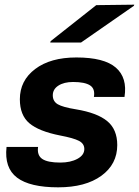

<svg xmlns="http://www.w3.org/2000/svg" viewBox="-20 -788 595 822"><path d="M307 -542Q426 -542 476 -498.5Q526 -455 513 -373H382Q388 -408 365.5 -422.5Q343 -437 293 -437Q254 -437 230 -421.5Q206 -406 206 -380Q206 -354 227.5 -341.5Q249 -329 305 -320Q396 -305 439 -269.5Q482 -234 482 -167Q482 -85 414 -35.5Q346 14 229 14Q108 14 53 -27.5Q-2 -69 8 -159H143Q138 -123 161 -107.5Q184 -92 238 -92Q282 -92 311.5 -108Q341 -124 341 -150Q341 -173 318 -185Q295 -197 237 -208Q146 -226 105.5 -260.5Q65 -295 65 -363Q65 -443 130.5 -492.5Q196 -542 307 -542ZM195 -606 197 -612 392 -766 555 -768 553 -763 327 -606Z"/></svg>

Font: Nacelle Bold
Style: Italic
Weight: 700
Italic angle: -12°
Designer: Sora Sagano
Foundry: Sora Sagano
Version: Version 1.000;FEAKit 1.0